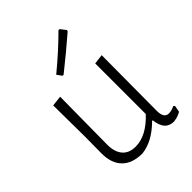

<svg xmlns="http://www.w3.org/2000/svg" viewBox="-198 -791 902 902"><g transform="rotate(-45 253.5 -339.5)"><path d="M348 -684 355 -683 376 -656 374 -649Q304 -588 216 -518L209 -519L192 -543Q277 -613 348 -684ZM217 5Q151 5 116 -30Q81 -65 81 -131L82 -240L80 -451L132 -457L129 -141Q129 -93 151.5 -66.5Q174 -40 217 -40Q289 -40 359 -115V-451L408 -457L406 -89Q406 -40 438 -40Q456 -40 476 -50L483 -45L477 -12Q453 2 426 4Q397 3 381.5 -15Q366 -33 361 -71H357Q289 -3 217 5Z"/></g></svg>

Font: Alegreya Sans SC Light
Style: Regular
Weight: 300
Designer: Juan Pablo del Peral
Foundry: Huerta Tipografica
Version: Version 2.007